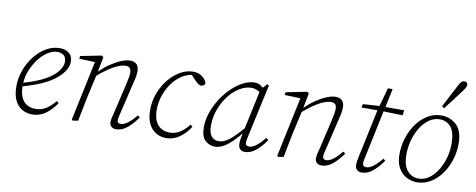

<svg xmlns="http://www.w3.org/2000/svg" viewBox="-65 -1052 3381 1364"><g transform="rotate(10 1625.5 -369.5)"><path d="M309 -456Q276 -456 241.5 -434.5Q207 -413 178 -376Q149 -339 129.5 -293Q110 -247 107 -198Q241 -236 307 -289Q373 -342 373 -397Q373 -426 355.5 -441Q338 -456 309 -456ZM208 13Q169 13 136 -5Q103 -23 83 -62.5Q63 -102 63 -166Q63 -226 84 -282.5Q105 -339 141 -385Q177 -431 223.5 -458Q270 -485 321 -485Q362 -485 388 -464.5Q414 -444 414 -403Q414 -341 339.5 -278.5Q265 -216 106 -172Q108 -99 139.5 -64.5Q171 -30 223 -30Q268 -30 302.5 -53Q337 -76 364 -111L380 -99Q348 -50 305 -18.5Q262 13 208 13Z M538 0 499 6 492 0 583 -431 469 -435 472 -455 623 -485 636 -475 615 -368Q651 -403 689.5 -429Q728 -455 764.5 -470Q801 -485 828 -485Q860 -485 876 -467.5Q892 -450 892 -419Q892 -395 887 -372Q882 -349 875 -321L826 -114Q822 -97 818 -80.5Q814 -64 814 -53Q814 -30 840 -30Q863 -30 891.5 -52Q920 -74 949 -111L965 -99Q934 -54 895.5 -20.5Q857 13 811 13Q791 13 778.5 1.5Q766 -10 766 -28Q766 -47 769.5 -62Q773 -77 780 -103L828 -309Q833 -334 838 -357Q843 -380 843 -398Q843 -423 833 -433Q823 -443 804 -443Q770 -443 723.5 -418.5Q677 -394 609 -337L580 -208Q568 -156 558.5 -104.5Q549 -53 538 0Z M1173 13Q1134 13 1101 -6Q1068 -25 1048 -64.5Q1028 -104 1028 -165Q1028 -228 1050 -286Q1072 -344 1108.5 -388.5Q1145 -433 1190.5 -459Q1236 -485 1283 -485Q1322 -485 1348.5 -465Q1375 -445 1382 -421Q1381 -409 1372.5 -403Q1364 -397 1355 -397Q1345 -397 1335.5 -403Q1326 -409 1314 -421L1276 -461Q1234 -454 1197 -427.5Q1160 -401 1132.5 -360.5Q1105 -320 1089.5 -272Q1074 -224 1074 -175Q1074 -102 1106 -66Q1138 -30 1193 -30Q1235 -30 1269 -53Q1303 -76 1329 -111L1345 -99Q1314 -49 1270 -18Q1226 13 1173 13Z M1473 -132Q1473 -77 1493 -53.5Q1513 -30 1544 -30Q1583 -30 1622.5 -61.5Q1662 -93 1713 -153L1771 -424Q1743 -444 1711 -444Q1676 -444 1640.5 -426Q1605 -408 1574 -377Q1529 -331 1501 -265.5Q1473 -200 1473 -132ZM1741 13Q1722 13 1708 0.5Q1694 -12 1694 -37Q1694 -56 1696.5 -71.5Q1699 -87 1704 -110L1705 -115Q1662 -60 1616 -23.5Q1570 13 1523 13Q1486 13 1455.5 -15Q1425 -43 1425 -111Q1425 -162 1443 -214.5Q1461 -267 1491.5 -315.5Q1522 -364 1561 -402Q1600 -440 1643 -462.5Q1686 -485 1728 -485Q1763 -485 1788 -458L1817 -489L1829 -481L1749 -114Q1745 -98 1742 -81.5Q1739 -65 1739 -52Q1739 -40 1747 -35Q1755 -30 1766 -30Q1790 -30 1819 -53Q1848 -76 1875 -112L1892 -99Q1862 -54 1823.5 -20.5Q1785 13 1741 13Z M2020 0 1981 6 1974 0 2065 -431 1951 -435 1954 -455 2105 -485 2118 -475 2097 -368Q2133 -403 2171.5 -429Q2210 -455 2246.5 -470Q2283 -485 2310 -485Q2342 -485 2358 -467.5Q2374 -450 2374 -419Q2374 -395 2369 -372Q2364 -349 2357 -321L2308 -114Q2304 -97 2300 -80.5Q2296 -64 2296 -53Q2296 -30 2322 -30Q2345 -30 2373.5 -52Q2402 -74 2431 -111L2447 -99Q2416 -54 2377.5 -20.5Q2339 13 2293 13Q2273 13 2260.5 1.5Q2248 -10 2248 -28Q2248 -47 2251.5 -62Q2255 -77 2262 -103L2310 -309Q2315 -334 2320 -357Q2325 -380 2325 -398Q2325 -423 2315 -433Q2305 -443 2286 -443Q2252 -443 2205.5 -418.5Q2159 -394 2091 -337L2062 -208Q2050 -156 2040.5 -104.5Q2031 -53 2020 0Z M2547 -103 2619 -442H2504L2509 -467L2628 -475L2665 -609H2699L2671 -475H2806L2801 -438L2663 -442L2594 -114Q2590 -98 2587 -82Q2584 -66 2584 -55Q2584 -30 2611 -30Q2634 -30 2662 -51.5Q2690 -73 2721 -111L2736 -99Q2705 -54 2667 -20.5Q2629 13 2583 13Q2564 13 2550.5 1Q2537 -11 2537 -32Q2537 -48 2539 -62.5Q2541 -77 2547 -103Z M2983 13Q2944 13 2908.5 -5Q2873 -23 2850 -62Q2827 -101 2827 -162Q2827 -223 2845.5 -281Q2864 -339 2897.5 -385Q2931 -431 2976 -458Q3021 -485 3073 -485Q3138 -485 3183 -442.5Q3228 -400 3228 -308Q3228 -245 3209 -187Q3190 -129 3156.5 -84Q3123 -39 3078.5 -13Q3034 13 2983 13ZM2989 -15Q3031 -15 3065.5 -40Q3100 -65 3125.5 -106Q3151 -147 3165 -197Q3179 -247 3179 -297Q3179 -382 3148 -419Q3117 -456 3068 -456Q3026 -456 2991 -431.5Q2956 -407 2930 -365.5Q2904 -324 2890 -273Q2876 -222 2876 -170Q2876 -89 2909 -52Q2942 -15 2989 -15ZM3066 -550Q3086 -590 3110 -634.5Q3134 -679 3151 -713Q3171 -752 3190 -752Q3200 -752 3208 -747Q3216 -742 3216 -730Q3216 -714 3193 -684Q3171 -654 3140.5 -614Q3110 -574 3083 -539Z"/></g></svg>

Font: Source Serif Pro Light
Style: Italic
Weight: 300
Italic angle: -12°
Designer: Frank Grießhammer
Foundry: Adobe Systems Incorporated
Version: Version 3.001;hotconv 1.0.111;makeotfexe 2.5.65597